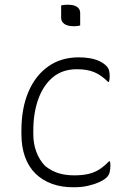

<svg xmlns="http://www.w3.org/2000/svg" viewBox="-20 -777 540 807"><path d="M311 -536Q337 -536 359 -532Q381 -528 398 -520Q415 -512 427 -500Q435 -492 438 -482Q441 -472 441 -458Q441 -451 440.5 -445.5Q440 -440 438 -433H434Q406 -461 376.5 -473.5Q347 -486 303 -486Q243 -486 202.5 -452.5Q162 -419 141 -360.5Q120 -302 120 -228V-212Q120 -174 132.5 -139.5Q145 -105 170 -79Q197 -58 226 -49Q255 -40 292 -40Q328 -40 354 -46.5Q380 -53 400 -66.5Q420 -80 438 -99H442Q443 -96 443.5 -92Q444 -88 444 -82Q444 -66 441 -53.5Q438 -41 429 -32Q418 -21 397 -11.5Q376 -2 349.5 4Q323 10 293 10Q241 11 199.5 -4Q158 -19 129 -47.5Q100 -76 85 -118Q70 -160 70 -213V-228Q70 -322 99.5 -391Q129 -460 183 -498Q237 -536 311 -536ZM237 -754Q240 -755 243.5 -755.5Q247 -756 250.5 -756.5Q254 -757 258.5 -757Q263 -757 267 -757Q291 -757 304 -748Q317 -739 317 -722V-670Q314 -669 310.5 -668.5Q307 -668 303.5 -667.5Q300 -667 296 -667Q292 -667 287 -667Q264 -667 250.5 -676.5Q237 -686 237 -702Z"/></svg>

Font: Recursive Casual Light
Style: Regular
Weight: 300
Version: Version 1.047